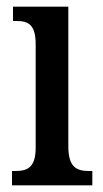

<svg xmlns="http://www.w3.org/2000/svg" viewBox="-20 -556 308 576"><path d="M16 0H257V-43H247C209 -43 185 -55 185 -117V-536H19V-493H30C66 -493 87 -481 87 -423V-113C87 -54 63 -43 26 -43H16Z"/></svg>

Font: Noto Serif Armenian ExtraCondensed Medium
Style: Regular
Weight: 500
Width: 2
Designer: Monotype Design Team
Foundry: Monotype Imaging Inc.
Version: Version 2.008